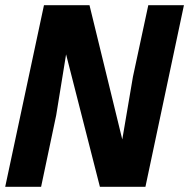

<svg xmlns="http://www.w3.org/2000/svg" viewBox="-23 -718 727 738"><path d="M146 -698H321L447 -182L488 -423L547 -698H684L536 0H361L231 -509L193 -275L135 0H-3Z"/></svg>

Font: Azeret Mono SemiBold
Style: Italic
Weight: 600
Italic angle: -12°
Designer: Martin Vácha
Foundry: Displaay
Version: Version 1.000; Glyphs 3.0.3, build 3074